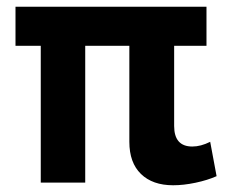

<svg xmlns="http://www.w3.org/2000/svg" viewBox="-20 -542 682 570"><path d="M364 -121Q364 -59 398.5 -25.5Q433 8 494 8Q525 8 560.5 0.5Q596 -7 623 -19L604 -121Q576 -107 551 -107Q497 -107 497 -168V-406H593V-522H26V-406H101V0H233V-406H364Z"/></svg>

Font: RT Raleway Bold
Style: Regular
Weight: 400
Designer: Matt McInerney, Pablo Impallari, Rodrigo Fuenzalida — Edited by Milan Moffatt in April 2016
Foundry: Matt McInerney, Pablo Impallari, Rodrigo Fuenzalida — Edited by Milan Moffatt in April 2016
Version: Version 3.001